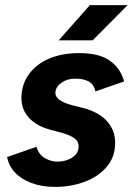

<svg xmlns="http://www.w3.org/2000/svg" viewBox="-20 -720 521 752"><path d="M196 12Q143 12 102.5 -3.5Q62 -19 38 -45Q14 -71 8 -105L123 -145Q132 -114 156 -100.5Q180 -87 205 -87Q226 -87 245 -94Q264 -101 276 -114Q288 -127 288 -147Q288 -166 272 -178Q256 -190 222 -200L180 -211Q123 -226 93.5 -258.5Q64 -291 64 -335Q64 -389 93 -429Q122 -469 172.5 -490.5Q223 -512 290 -512Q370 -512 411.5 -481.5Q453 -451 466 -401L354 -362Q348 -389 328 -400.5Q308 -412 274 -412Q243 -412 220 -395.5Q197 -379 197 -355Q197 -341 213 -329Q229 -317 262 -308L302 -298Q366 -282 398.5 -246Q431 -210 431 -161Q431 -105 398 -66.5Q365 -28 311.5 -8Q258 12 196 12ZM210 -562 332 -700H480L343 -562Z"/></svg>

Font: Figtree Light
Style: Bold Italic
Weight: 700
Italic angle: -9.5°
Version: Version 2.000